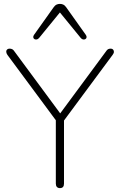

<svg xmlns="http://www.w3.org/2000/svg" viewBox="-20 -961 617 987"><path d="M288 6Q278 6 272.5 0Q267 -6 267 -17V-367L278 -328L18 -679Q12 -688 12 -695.5Q12 -703 17 -707Q22 -711 29 -711Q37 -711 43 -708Q49 -705 54 -697L297 -368H282L525 -697Q530 -705 535.5 -708Q541 -711 549 -711Q556 -711 560.5 -707Q565 -703 565.5 -695.5Q566 -688 559 -679L299 -328L309 -367V-17Q309 6 288 6ZM181 -766Q175 -759 168.5 -758Q162 -757 157 -760Q152 -763 151 -769Q150 -775 155 -782L256 -924Q263 -934 271 -937.5Q279 -941 288 -941Q297 -941 305 -937.5Q313 -934 320 -924L421 -782Q426 -775 425 -769Q424 -763 419 -760Q414 -757 407.5 -758Q401 -759 395 -766L288 -897Z"/></svg>

Font: Nunito ExtraLight ExtraLight
Style: Regular
Weight: 250
Version: Version 3.602